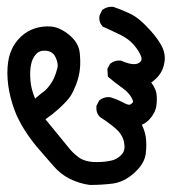

<svg xmlns="http://www.w3.org/2000/svg" viewBox="-20 -433 540 561"><path d="M242.7 107.4Q227.1 105.5 212.2 100.8Q197.3 96.2 183.6 89.4Q155.8 75.2 134.8 50.3Q114.7 26.9 96.2 5.9Q77.1 -15.6 59.1 -42Q50.3 -55.2 42.5 -68.8Q34.7 -82.5 28.3 -96.7Q14.2 -129.9 6.8 -166.5Q0 -203.6 2 -234.4Q3.9 -266.1 13.7 -287.1Q22.9 -308.6 41 -325.7Q59.1 -342.8 82 -350.1Q104.5 -357.4 129.4 -355.5Q155.3 -353 182.1 -331.1Q209.5 -308.6 212.9 -279.3Q215.8 -252.9 213.4 -230.7Q210.9 -208.5 202.6 -186.5Q198.2 -175.3 194.1 -166.7Q189.9 -158.2 185.5 -151.4Q180.7 -144.5 172.6 -135.7Q164.6 -127 152.3 -115.7Q132.8 -98.1 112.8 -84.5L185.1 3.9Q191.4 11.2 198 17.1Q204.6 22.9 210.4 27.1Q216.3 31.2 222.2 33.7Q240.2 41 262.2 40.5Q268.1 40.5 273.4 40.3Q278.8 40 283.9 39.6Q289.1 39.1 293.9 38.3Q298.8 37.6 303.2 36.6Q311.5 35.2 319.1 31.2Q326.7 27.3 333.5 20.5Q346.2 8.8 343.3 -11.2Q342.8 -14.6 342.3 -17.8Q341.8 -21 340.8 -23.7Q339.8 -26.4 338.9 -29.3Q337.9 -32.2 336.4 -34.7Q335 -37.1 333.5 -39.6Q332 -42 330.3 -44.2Q328.6 -46.4 326.7 -48.8Q312 -64.9 272 -91.3L271 -92.3L270 -93.3Q260.3 -104 261.7 -121.6V-123.5L262.7 -125.5L268.6 -137.2L269.5 -139.2L271.5 -140.6Q286.6 -151.9 304.7 -148.4L305.2 -147.9H305.7Q322.3 -142.6 338.4 -134.3Q351.1 -127 357.4 -127Q361.8 -127 367.2 -132.8Q371.1 -136.2 364.7 -147Q356.9 -162.1 337.9 -175.8Q317.4 -190.4 298.3 -206.5L295.4 -209L294.9 -213.4L293.9 -229V-231.9L294.9 -234.4L300.8 -245.1L301.8 -246.6L303.7 -248Q310.1 -252.9 317.6 -254.9Q325.2 -256.8 333.5 -255.9L335 -255.4L335.9 -254.9Q346.2 -250.5 355.2 -248Q364.3 -245.6 371.1 -245.6Q382.8 -245.1 390.1 -252.4Q396 -258.3 392.1 -268.6Q386.7 -283.2 371.6 -301.3Q356 -319.3 333 -330.6Q320.8 -336.4 308.1 -342.5Q295.4 -348.6 282.2 -354.5L280.3 -355L278.8 -356.9Q268.1 -369.1 270.5 -386.2L271 -387.7L271.5 -388.7L277.3 -401.4L278.3 -403.8L280.8 -405.3Q293 -414.1 309.6 -413.1H310.5L312 -412.6Q316.4 -411.1 321 -409.4Q325.7 -407.7 330.1 -406Q334.5 -404.3 339.1 -402.3Q343.8 -400.4 348.1 -398.4Q352.5 -396.5 356.9 -394.5Q360.4 -393.1 364 -391.1Q367.7 -389.2 371.1 -387Q374.5 -384.8 378.2 -382.3Q381.8 -379.9 385.5 -377Q389.2 -374 392.8 -370.8Q396.5 -367.7 400.1 -364Q403.8 -360.4 407.7 -356.4Q434.6 -329.1 448.7 -305.2Q464.4 -279.3 460.9 -253.4Q457.5 -228.5 443.4 -211.4Q434.1 -200.2 421.9 -191.9Q434.6 -174.3 437 -160.6Q439.5 -144.5 437 -124.5Q435.5 -113.8 430.4 -103.8Q425.3 -93.8 417.5 -85Q406.2 -73.2 394.5 -68.4Q402.8 -51.3 405.8 -33.7Q409.2 -10.7 405.8 16.6Q401.9 45.9 371.6 72.8Q342.3 99.1 308.6 103.5Q292.5 105.5 276.6 106.4Q260.7 107.4 244.1 107.4H243.7ZM100.1 -159.7Q112.3 -167.5 121.6 -179.2Q131.3 -190.9 137.7 -204.6Q144 -218.8 147.9 -234.9Q150.9 -248 142.1 -266.1Q134.3 -282.7 115.2 -284.7Q95.7 -286.6 85.4 -274.9Q79.6 -268.1 75.9 -260.5Q72.3 -252.9 70.8 -244.6Q68.8 -235.4 68.4 -225.6Q67.9 -215.8 68.4 -206.1Q69.3 -186 74.2 -168.9Q77.6 -156.7 82.5 -145L99.1 -158.7L99.6 -159.2Z"/></svg>

Font: NaikaiFont
Style: Bold
Weight: 700
Version: Version 1.89